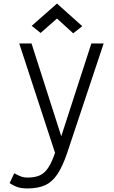

<svg xmlns="http://www.w3.org/2000/svg" viewBox="-20 -862 640 1078"><path d="M134 196Q103 196 81.5 189.5Q60 183 34 166L60 111Q86 125 101 130Q116 135 134 135Q176 135 203.5 122.5Q231 110 251 79.5Q271 49 289 -4L88 -618H157L324 -97L493 -618H562L357 -3Q332 71 303 115Q274 159 234 177.5Q194 196 134 196ZM391 -675 300 -758 208 -677 158 -717 300 -842 442 -715Z"/></svg>

Font: Victor Mono Light
Style: Regular
Weight: 300
Monospace: yes
Designer: Rune Bjørnerås
Version: Version 1.561;gftools[0.9.30]